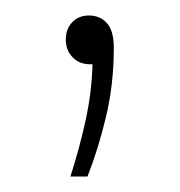

<svg xmlns="http://www.w3.org/2000/svg" viewBox="-20 -78 232 248"><path d="M71 150Q83.5 110.5 91 75.5Q98.5 40.5 99.5 5H96Q82.5 5 73.8 -4Q65 -13 65 -27Q65 -40.5 73.2 -49.2Q81.5 -58 95 -58Q109 -58 118 -48.2Q127 -38.5 127 -16Q127 30.5 117 72.5Q107 114.5 93 150Z"/></svg>

Font: Encode Sans SemiCondensed SemiCondensed Thin
Style: Regular
Weight: 100
Width: 4
Designer: Multiple Designers
Foundry: Impallari Type
Version: Version 3.000; ttfautohint (v1.8.3) -l 8 -r 50 -G 200 -x 14 